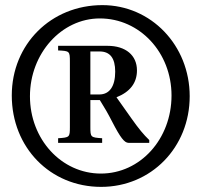

<svg xmlns="http://www.w3.org/2000/svg" viewBox="-20 -711 787 750"><path d="M563 -153V-164C541 -185 522 -208 493 -249L435 -331C488 -352 515 -387 515 -436C515 -495 471 -532 400 -532H207V-514C252 -512 253 -511 253 -470V-215C253 -175 252 -174 207 -171V-153H379V-171C334 -174 333 -175 333 -215V-320H370C391 -286 400 -271 419 -234C450 -174 466 -153 482 -153ZM333 -342V-510H369C410 -510 430 -484 430 -431C430 -374 408 -342 368 -342ZM721 -335C721 -534 570 -691 380 -691C179 -691 26 -538 26 -338C26 -135 176 19 375 19C570 19 721 -135 721 -335ZM650 -338C650 -168 528 -33 374 -33C220 -33 97 -167 97 -335C97 -502 220 -639 370 -639C526 -639 650 -506 650 -338Z"/></svg>

Font: STIXGeneral
Style: Bold
Weight: 700
Designer: MicroPress Inc., with final additions and corrections provided by Coen Hoffman, Elsevier (retired)
Version: Version 1.1.0